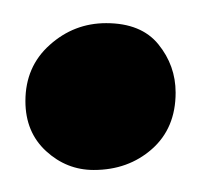

<svg xmlns="http://www.w3.org/2000/svg" viewBox="-20 -440 178 170"><path d="M63 -289.5Q39 -289.5 20.8 -306.2Q2.5 -323 2.5 -350.5Q2.5 -381 24 -400.2Q45.5 -419.5 74 -419.5Q105 -419.5 120.2 -400.8Q135.5 -382 135.5 -358Q135.5 -326.5 114.5 -308Q93.5 -289.5 63 -289.5Z"/></svg>

Font: Merriweather 120pt SemiBold
Style: Regular
Weight: 600
Version: Version 2.100